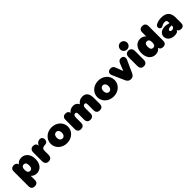

<svg xmlns="http://www.w3.org/2000/svg" viewBox="405 -2520 4461 4461"><g transform="rotate(-45 2635.5 -289.0)"><path d="M148 190C215 190 252 153 252 85V-52C280 -14 334 12 393 12C519 12 608 -86 608 -247C608 -408 518 -506 393 -506C329 -506 271 -476 246 -431C236 -479 202 -504 146 -504C80 -504 44 -467 44 -399V85C44 153 81 190 148 190ZM324 -140C281 -140 249 -168 249 -247C249 -326 281 -354 324 -354C367 -354 399 -326 399 -247C399 -168 367 -140 324 -140Z M785 10C853 10 890 -36 890 -104V-235C890 -292 915 -317 979 -323L1003 -325C1069 -331 1085 -383 1085 -421C1085 -456 1059 -506 1004 -506C944 -506 900 -470 880 -414C876 -472 840 -504 780 -504C714 -504 678 -460 678 -392V-104C678 -36 715 10 785 10Z M1389 12C1550 12 1673 -101 1673 -247C1673 -393 1550 -506 1389 -506C1228 -506 1105 -393 1105 -247C1105 -101 1228 12 1389 12ZM1389 -140C1341 -140 1305 -181 1305 -247C1305 -313 1341 -354 1389 -354C1437 -354 1473 -313 1473 -247C1473 -181 1437 -140 1389 -140Z M1847 10C1915 10 1951 -27 1951 -95V-264C1951 -320 1971 -348 2010 -348C2040 -348 2052 -330 2052 -282V-95C2052 -27 2089 10 2156 10C2223 10 2260 -27 2260 -95V-264C2260 -320 2280 -348 2319 -348C2349 -348 2361 -330 2361 -282V-95C2361 -27 2398 10 2465 10C2532 10 2569 -27 2569 -95V-287C2569 -437 2515 -506 2399 -506C2332 -506 2271 -474 2236 -419C2209 -478 2158 -506 2095 -506C2027 -506 1973 -475 1943 -429C1934 -478 1900 -504 1845 -504C1779 -504 1743 -467 1743 -399V-95C1743 -27 1780 10 1847 10Z M2921 12C3082 12 3205 -101 3205 -247C3205 -393 3082 -506 2921 -506C2760 -506 2637 -393 2637 -247C2637 -101 2760 12 2921 12ZM2921 -140C2873 -140 2837 -181 2837 -247C2837 -313 2873 -354 2921 -354C2969 -354 3005 -313 3005 -247C3005 -181 2969 -140 2921 -140Z M3488 10C3543 10 3579 -15 3603 -69L3740 -373C3771 -442 3737 -504 3669 -504C3615 -504 3588 -485 3563 -422L3495 -251L3431 -420C3406 -486 3378 -504 3329 -504C3240 -504 3210 -442 3240 -373L3373 -70C3397 -16 3434 10 3488 10Z M3912 10C3980 10 4016 -31 4016 -104V-386C4016 -459 3979 -504 3912 -504C3845 -504 3808 -459 3808 -386V-104C3808 -31 3845 10 3912 10ZM3912 -542C3975 -542 4025 -592 4025 -654C4025 -718 3975 -768 3912 -768C3849 -768 3799 -718 3799 -654C3799 -592 3849 -542 3912 -542Z M4299 12C4363 12 4421 -18 4446 -63C4456 -15 4490 10 4546 10C4612 10 4648 -27 4648 -95V-575C4648 -643 4611 -680 4544 -680C4477 -680 4440 -643 4440 -575V-442C4412 -480 4358 -506 4299 -506C4173 -506 4085 -408 4085 -247C4085 -86 4174 12 4299 12ZM4368 -140C4325 -140 4293 -168 4293 -247C4293 -326 4325 -354 4368 -354C4411 -354 4443 -326 4443 -247C4443 -168 4411 -140 4368 -140Z M4920 12C4986 12 5032 -3 5046 -52C5055 -2 5098 10 5141 10C5203 10 5235 -27 5235 -95V-276C5235 -434 5145 -513 4978 -506C4943 -505 4876 -498 4815 -463C4733 -416 4800 -302 4868 -343C4916 -372 4948 -378 4978 -378C5033 -378 5041 -346 5041 -308V-278L5002 -289C4858 -331 4720 -274 4720 -154C4720 -58 4801 12 4920 12ZM4914 -162C4914 -189 4949 -206 5001 -206H5041V-190C5041 -148 5008 -121 4969 -121C4930 -121 4914 -138 4914 -162Z"/></g></svg>

Font: SN Pro Black
Style: Regular
Weight: 900
Designer: Tobias Whetton
Foundry: Supernotes
Version: Version 1.001;Glyphs 3.2 (3249)